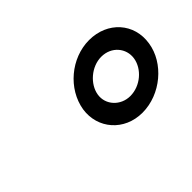

<svg xmlns="http://www.w3.org/2000/svg" viewBox="-52 -919 480 480"><g transform="rotate(-45 188.0 -678.5)"><path d="M142 -678C133 -618 177 -567 241 -567C306 -567 366 -618 375 -678C385 -740 340 -790 275 -790C211 -790 152 -740 142 -678ZM194 -678C199 -710 232 -739 267 -739C303 -739 327 -710 322 -678C317 -646 285 -618 249 -618C215 -618 189 -646 194 -678Z"/></g></svg>

Font: Ampere
Style: Ita
Weight: 400
Version: Version 1